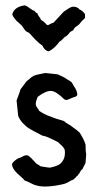

<svg xmlns="http://www.w3.org/2000/svg" viewBox="-20 -704 363 718"><path d="M298 -651V-638Q298 -637 296.5 -635.5Q295 -634 295 -633Q287 -628 276 -613Q274 -611 268 -607Q262 -603 259 -599.5Q256 -596 254 -591Q246 -587 242 -584Q233 -571 223 -566Q220 -564 213.5 -557Q207 -550 202 -548Q198 -541 185 -528Q169 -514 161 -512Q147 -515 138 -534Q128 -540 112 -556L89 -581Q86 -582 82 -584.5Q78 -587 76 -588Q74 -591 69 -597.5Q64 -604 62 -608Q58 -611 51.5 -617.5Q45 -624 41 -627Q39 -630 35.5 -634Q32 -638 29.5 -642Q27 -646 26 -651Q34 -679 73 -684Q80 -682 91 -673.5Q102 -665 109 -663Q114 -656 120 -654Q121 -648 126.5 -641.5Q132 -635 133 -630Q143 -624 149 -618Q154 -610 160 -610Q161 -611 168 -614.5Q175 -618 180 -619Q186 -626 199 -639.5Q212 -653 218 -660Q220 -661 232 -669.5Q244 -678 253 -679Q270 -679 278 -668Q287 -666 298 -651ZM56 -369 80 -401Q84 -403 91.5 -410Q99 -417 105 -420Q112 -424 148 -431Q195 -426 196 -426Q199 -424 208.5 -420Q218 -416 223 -413Q226 -410 235 -405Q244 -400 247 -397Q250 -394 254 -386Q258 -378 261 -375Q270 -358 269 -349Q268 -346 265 -344Q262 -342 258 -341Q254 -340 252 -339Q249 -338 240 -334Q231 -330 229 -330Q227 -330 221 -332Q190 -363 171 -364Q152 -365 121 -342Q121 -341 117 -331Q113 -321 114 -312Q115 -306 120 -300Q125 -294 126 -290Q150 -271 220 -251Q224 -246 235 -240Q246 -234 250 -230Q270 -216 278 -208Q294 -183 300 -163Q300 -137 302 -128Q303 -124 302 -123Q302 -118 300 -96Q299 -92 294.5 -84Q290 -76 288 -71Q283 -69 279.5 -61Q276 -53 272 -51Q272 -48 268 -45.5Q264 -43 264 -41Q258 -37 256 -33Q255 -34 253 -32Q249 -31 238 -24.5Q227 -18 219 -16Q190 -9 163 -7Q136 -5 118 -10Q108 -12 94 -19.5Q80 -27 72 -29Q69 -34 58.5 -43Q48 -52 45 -55Q25 -75 25 -89Q25 -95 37 -104.5Q49 -114 55 -114Q58 -115 66 -119.5Q74 -124 81 -123Q85 -124 92 -117Q97 -113 105 -104Q113 -95 116 -92Q121 -90 132 -82Q162 -77 167 -77Q186 -81 197.5 -86.5Q209 -92 217 -106.5Q225 -121 222 -144Q220 -149 216 -154Q212 -159 206 -164Q200 -169 198 -172Q192 -175 180 -181Q168 -187 158.5 -191Q149 -195 138 -197Q135 -199 123 -205Q111 -211 106.5 -213.5Q102 -216 92.5 -221.5Q83 -227 78 -231.5Q73 -236 66.5 -242.5Q60 -249 55.5 -256Q51 -263 48 -271L42 -328Q44 -335 49.5 -348.5Q55 -362 56 -369Z"/></svg>

Font: FuturaRenner
Style: Regular
Weight: 400
Designer: BSozoo
Foundry: BSozoo
Version: Version 1.001;PS 001.001;hotconv 1.0.70;makeotf.lib2.5.58329